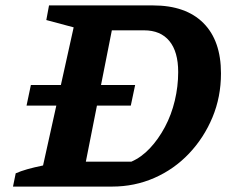

<svg xmlns="http://www.w3.org/2000/svg" viewBox="-20 -689 840 709"><path d="M545 -669Q666 -669 731 -604Q796 -539 796 -418Q796 -331 764.5 -255.5Q733 -180 678 -122Q623 -64 550 -32Q477 0 394 0H28L38 -49Q56 -57 80.5 -64Q105 -71 139 -78L252 -588L151 -615L161 -669ZM465 -92Q502 -108 533.5 -141.5Q565 -175 589 -220Q613 -265 625.5 -317.5Q638 -370 638 -423Q638 -498 605.5 -537.5Q573 -577 512 -577H393L297 -92ZM94 -375H479L463 -299H78Z"/></svg>

Font: Piazzolla Thin ExtraBold
Style: Italic
Weight: 800
Italic angle: -11.3°
Version: Version 2.005